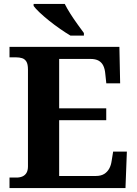

<svg xmlns="http://www.w3.org/2000/svg" viewBox="-20 -951 693 971"><path d="M28.1 0V-53H63.2Q80.5 -53 93.5 -58.7Q106.5 -64.3 114 -76.8Q121.4 -89.3 121.4 -109.6V-599.4Q121.4 -626.8 113.3 -639.7Q105.2 -652.7 91.6 -656.8Q78.1 -661 62 -661H28.1V-714H583.8L587.6 -529.7H517.6L512.6 -576.8Q510.6 -601.7 502.6 -618.4Q494.5 -635.2 478.9 -644.1Q463.3 -653 436.8 -653H279.2V-403.2H517.3V-343.2H279.2V-61H464.1Q490.3 -61 506.6 -71.1Q522.9 -81.1 532.3 -98.2Q541.6 -115.2 544.6 -137.2L552.2 -184.3H621.6L614.6 0ZM336.2 -771Q312.7 -785 284.5 -804.5Q256.3 -824 228.8 -846Q201.4 -868 180.2 -888Q159 -908 150 -921V-931H307.5Q318.5 -909 335.6 -882Q352.7 -855 371.5 -829Q390.3 -803 404.3 -784V-771Z"/></svg>

Font: Noto Serif Lao
Style: Regular
Weight: 400
Designer: Monotype Design Team
Foundry: Monotype Imaging Inc.
Version: Version 2.003